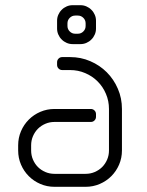

<svg xmlns="http://www.w3.org/2000/svg" viewBox="-20 -720 565 740"><path d="M190 0H310C329.3 0 347.5 -3.7 364.5 -11C381.5 -18.3 396.3 -28.3 409 -41C421.7 -53.7 431.7 -68.5 439 -85.5C446.3 -102.5 450 -120.7 450 -140V-300C450 -327.7 444.8 -353.7 434.2 -378C423.8 -402.3 409.5 -423.5 391.5 -441.5C373.5 -459.5 352.3 -473.8 328 -484.2C303.7 -494.8 277.7 -500 250 -500H220C214.3 -500 209.6 -498.1 205.8 -494.2C201.9 -490.4 200 -485.7 200 -480V-470C200 -464.3 201.9 -459.6 205.8 -455.8C209.6 -451.9 214.3 -450 220 -450H250C270.7 -450 290.2 -446.1 308.5 -438.2C326.8 -430.4 342.8 -419.8 356.2 -406.2C369.8 -392.8 380.4 -376.8 388.2 -358.5C396.1 -340.2 400 -320.7 400 -300V-140C400 -127.7 397.7 -116 393 -105C388.3 -94 381.9 -84.4 373.8 -76.2C365.6 -68.1 356 -61.7 345 -57C334 -52.3 322.3 -50 310 -50H190C177.7 -50 166 -52.3 155 -57C144 -61.7 134.4 -68.1 126.2 -76.2C118.1 -84.4 111.7 -94 107 -105C102.3 -116 100 -127.7 100 -140V-160C100 -172.3 102.3 -184 107 -195C111.7 -206 118.1 -215.6 126.2 -223.8C134.4 -231.9 144 -238.3 155 -243C166 -247.7 177.7 -250 190 -250H330C335.7 -250 340.4 -251.9 344.2 -255.8C348.1 -259.6 350 -264.3 350 -270V-280C350 -285.7 348.1 -290.4 344.2 -294.2C340.4 -298.1 335.7 -300 330 -300H190C170.7 -300 152.5 -296.3 135.5 -289C118.5 -281.7 103.7 -271.7 91 -259C78.3 -246.3 68.3 -231.5 61 -214.5C53.7 -197.5 50 -179.3 50 -160V-140C50 -120.7 53.7 -102.5 61 -85.5C68.3 -68.5 78.3 -53.7 91 -41C103.7 -28.3 118.5 -18.3 135.5 -11C152.5 -3.7 170.7 0 190 0ZM280 -660C288.3 -660 295.4 -657.1 301.2 -651.2C307.1 -645.4 310 -638.3 310 -630V-620C310 -611.7 307.1 -604.6 301.2 -598.8C295.4 -592.9 288.3 -590 280 -590H270C261.7 -590 254.6 -592.9 248.8 -598.8C242.9 -604.6 240 -611.7 240 -620V-630C240 -638.3 242.9 -645.4 248.8 -651.2C254.6 -657.1 261.7 -660 270 -660ZM200 -640V-610C200 -601.7 201.6 -593.9 204.8 -586.8C207.9 -579.6 212.2 -573.2 217.8 -567.8C223.2 -562.2 229.6 -557.9 236.8 -554.8C243.9 -551.6 251.7 -550 260 -550H290C298.3 -550 306.1 -551.6 313.2 -554.8C320.4 -557.9 326.8 -562.2 332.2 -567.8C337.8 -573.2 342.1 -579.6 345.2 -586.8C348.4 -593.9 350 -601.7 350 -610V-640C350 -648.3 348.4 -656.1 345.2 -663.2C342.1 -670.4 337.8 -676.8 332.2 -682.2C326.8 -687.8 320.4 -692.1 313.2 -695.2C306.1 -698.4 298.3 -700 290 -700H260C251.7 -700 243.9 -698.4 236.8 -695.2C229.6 -692.1 223.2 -687.8 217.8 -682.2C212.2 -676.8 207.9 -670.4 204.8 -663.2C201.6 -656.1 200 -648.3 200 -640Z"/></svg>

Font: lerotica
Style: Regular
Weight: 400
Designer: defharo
Foundry: deFharo
Version: Version 1.001 2011